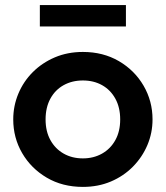

<svg xmlns="http://www.w3.org/2000/svg" viewBox="-20 -719 650 754"><path d="M305.5 15Q225.5 15 163.8 -21.2Q102 -57.5 67 -117.8Q32 -178 32 -250Q32 -303 52 -351Q72 -399 108.8 -435.8Q145.5 -472.5 195.5 -493.8Q245.5 -515 305.5 -515Q385 -515 446.8 -479Q508.5 -443 543.8 -382.5Q579 -322 579 -250Q579 -197 558.8 -149.2Q538.5 -101.5 502 -64.5Q465.5 -27.5 415.5 -6.2Q365.5 15 305.5 15ZM305.5 -97Q347.5 -97 380.8 -115.8Q414 -134.5 433 -168.8Q452 -203 452 -250Q452 -297 433 -331.5Q414 -366 381 -384.5Q348 -403 305.5 -403Q263 -403 229.8 -384.5Q196.5 -366 177.8 -331.5Q159 -297 159 -250Q159 -203 178 -168.8Q197 -134.5 230 -115.8Q263 -97 305.5 -97ZM136.5 -615V-699H474.5V-615Z"/></svg>

Font: Geologica Roman Medium
Style: Regular
Weight: 500
Designer: Sindre Bremnes, Frode Helland
Foundry: Monokrom Skriftforlag AS
Version: Version 1.010;gftools[0.9.28]